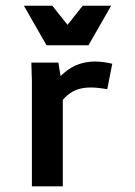

<svg xmlns="http://www.w3.org/2000/svg" viewBox="-20 -659 478 679"><path d="M92.8 -374 90.8 -437.5H186.5L202.1 -340.8V0H92.8ZM315.4 -441.4Q343.8 -441.4 377 -433.6L359.4 -343.8Q324.2 -349.6 300.8 -349.6Q257.8 -349.6 229 -330.1Q200.2 -310.5 177.7 -270.5L133.8 -303.7Q166 -368.2 210.9 -404.8Q255.9 -441.4 315.4 -441.4ZM64.5 -638.7H165L252 -529.3H185.5L272.5 -638.7H373L293 -499H144.5Z"/></svg>

Font: Sudo Var
Style: Regular
Weight: 400
Monospace: yes
Designer: Jens Kutilek
Foundry: Jens Kutilek
Version: Version 0.065;FEAKit 1.0